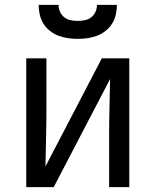

<svg xmlns="http://www.w3.org/2000/svg" viewBox="-20 -770 640 790"><path d="M88 0V-530H171V-318Q171 -260 169.5 -201.5Q168 -143 167 -85L399 -530H512V0H429V-212Q429 -270 430.5 -328.5Q432 -387 433 -445L201 0ZM300 -610Q280 -610 259.5 -613Q239 -616 220.5 -623Q202 -630 185.5 -643Q169 -656 158.5 -673Q148 -690 143.5 -710Q139 -730 139 -750H221Q221 -735 227 -721.5Q233 -708 244.5 -699Q256 -690 270.5 -687Q285 -684 300 -684Q315 -684 329.5 -687Q344 -690 355.5 -699Q367 -708 373 -721.5Q379 -735 379 -750H461Q461 -730 456.5 -710Q452 -690 441.5 -673Q431 -656 414.5 -643Q398 -630 379.5 -623Q361 -616 340.5 -613Q320 -610 300 -610Z"/></svg>

Font: Iosevka Curly Extended
Style: Regular
Weight: 400
Width: 7
Monospace: yes
Designer: Belleve Invis
Foundry: Belleve Invis
Version: Version 11.1.0; ttfautohint (v1.8.3)